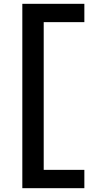

<svg xmlns="http://www.w3.org/2000/svg" viewBox="-20 -843 540 1006"><path d="M97 143V-823H422V-727H209V47H422V143Z"/></svg>

Font: Iosevka Julsh Curly
Style: Bold
Weight: 700
Designer: Belleve Invis
Foundry: Belleve Invis
Version: Version 15.0.2; ttfautohint (v1.8.4)